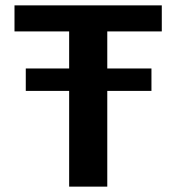

<svg xmlns="http://www.w3.org/2000/svg" viewBox="-20 -695 659 715"><path d="M76 -356.5H544V-440H76ZM237.5 0H379.5V-578H582.5V-675H34V-578H237.5Z"/></svg>

Font: Anybody UltraCondensed Thin SemiBold
Style: Regular
Weight: 600
Version: Version 1.111